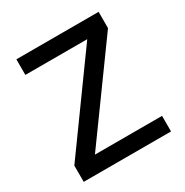

<svg xmlns="http://www.w3.org/2000/svg" viewBox="-162 -829 923 959"><g transform="rotate(-30 300.0 -349.0)"><path d="M551.5 -89.8H164.4L536.9 -604.4V-698.2H62.5V-608.3H419.4L47.9 -93.8V0H551.5Z"/></g></svg>

Font: Margiela Mono Medium
Style: Regular
Weight: 500
Designer: Mike Abbink, Paul van der Laan, Pieter van Rosmalen
Foundry: Bold Monday
Version: Version 2.003 2021